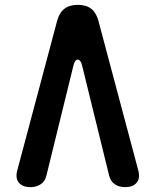

<svg xmlns="http://www.w3.org/2000/svg" viewBox="-20 -760 640 790"><path d="M215.3 -675.2Q224.4 -708.3 245.1 -724.1Q265.9 -740 300 -740Q334.4 -740 355 -724.1Q375.6 -708.3 384.7 -675.2L548.6 -60.2Q557.8 -26.9 542.4 -8.5Q527 10 495.2 10Q470.3 10 452.6 -1.8Q434.9 -13.6 429.2 -36.9L317.8 -490.4Q311.8 -514.8 300 -514.8Q288.2 -514.8 282.2 -490.4L170.8 -36.9Q165.1 -13.6 147.4 -1.8Q129.7 10 104.8 10Q73 10 57.6 -8.5Q42.2 -26.9 51.4 -60.2Z"/></svg>

Font: Maple Mono
Style: Regular
Weight: 400
Monospace: yes
Designer: subframe7536
Version: Version 7.300